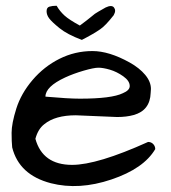

<svg xmlns="http://www.w3.org/2000/svg" viewBox="-20 -630 581 654"><path d="M225.6 -68.4Q311.5 -68.4 484.4 -146.5Q495.1 -146.5 502 -139.2Q508.8 -131.8 508.8 -122.1Q469.7 -55.7 359.4 -18.6Q249 18.6 153.3 -5.9Q44.9 -34.2 21.5 -127.9Q19.5 -146.5 19.5 -177.7Q19.5 -209 35.6 -260.3Q51.8 -311.5 90.8 -357.4Q129.9 -403.3 182.6 -429.7Q235.4 -456.1 294.9 -456.1Q351.6 -456.1 421.9 -417Q455.1 -398.4 474.6 -375Q494.1 -351.6 494.1 -327.1Q494.1 -320.3 493.2 -313.5Q491.2 -253.9 435.5 -238.3Q411.1 -231.4 378.9 -231.4L238.3 -237.3Q168 -237.3 130.9 -207Q109.4 -190.4 100.6 -157.2Q125 -68.4 225.6 -68.4ZM202.1 -366.2Q134.8 -335 134.8 -300.8Q212.9 -293.9 252 -293.9Q360.4 -293.9 398.4 -312.5Q421.9 -322.3 421.9 -336.9Q421.9 -354.5 399.9 -370.1Q377.9 -385.7 354.5 -392.6Q331.1 -399.4 315.4 -399.4Q299.8 -399.4 264.6 -389.2Q229.5 -378.9 202.1 -366.2ZM172.9 -610.4Q183.6 -591.8 199.7 -577.1Q215.8 -562.5 252 -543Q278.3 -562.5 288.1 -570.8Q297.9 -579.1 303.2 -583Q308.6 -586.9 314.9 -590.3Q321.3 -593.8 339.8 -604.5Q360.4 -614.3 368.2 -604.5Q372.1 -599.6 372.1 -593.3Q372.1 -586.9 367.2 -578.1Q338.9 -542 321.3 -530.3Q298.8 -514.6 258.8 -494.1Q209 -512.7 182.6 -534.2Q156.2 -555.7 147.5 -567.4Q138.7 -579.1 138.7 -591.8Q138.7 -604.5 148.4 -607.4Q158.2 -610.4 172.9 -610.4Z"/></svg>

Font: Architects Daughter
Style: Regular
Weight: 400
Designer: Kimberly Geswein
Foundry: Kimberly Geswein
Version: Version 1.002 2010